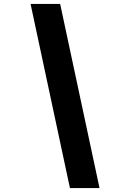

<svg xmlns="http://www.w3.org/2000/svg" viewBox="-20 -850 640 980"><path d="M337 110 136 -830H287L488 110Z"/></svg>

Font: JetBrains Mono NL ExtraBold
Style: Italic
Weight: 800
Italic angle: -9°
Monospace: yes
Designer: Philipp Nurullin, Konstantin Bulenkov
Foundry: JetBrains
Version: Version 2.305; ttfautohint (v1.8.4.7-5d5b)